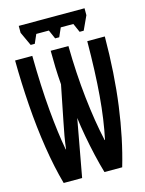

<svg xmlns="http://www.w3.org/2000/svg" viewBox="-131 -968 791 1046"><g transform="rotate(-15 265.0 -445.0)"><path d="M116 -773 80 -851V-890H451V-851L415 -773H392L370 -823H299L277 -773H254L232 -823H161L139 -773ZM95 0Q68 -96 49.5 -214Q31 -332 22 -460Q13 -588 12 -713H109Q111 -540 123 -405Q135 -270 153 -174H155Q159 -209 165.5 -246.5Q172 -284 180 -322L220 -523Q216 -573 214.5 -620Q213 -667 213 -714H313Q315 -560 330.5 -419.5Q346 -279 371 -168H373Q396 -275 407 -407Q418 -539 419 -713H518Q517 -504 493 -326.5Q469 -149 425 0H325Q311 -47 298 -103.5Q285 -160 274.5 -217Q264 -274 258 -323L199 0Z"/></g></svg>

Font: Noto Sans Mono Condensed SemiBold
Style: Regular
Weight: 600
Width: 3
Designer: Monotype Design Team
Foundry: Monotype Imaging Inc.
Version: Version 2.014